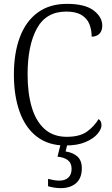

<svg xmlns="http://www.w3.org/2000/svg" viewBox="-20 -744 581 995"><path d="M319 10Q231 10 171.5 -35.5Q112 -81 82 -164Q52 -247 52 -358Q52 -469 83 -551.5Q114 -634 175.5 -679Q237 -724 327 -724Q420 -724 465 -690Q510 -656 510 -611Q510 -584 495 -569Q480 -554 455 -554Q455 -590 443 -619.5Q431 -649 402 -666.5Q373 -684 323 -684Q219 -684 171 -596Q123 -508 123 -358Q123 -261 144.5 -188.5Q166 -116 211 -75.5Q256 -35 326 -35Q394 -35 431.5 -62.5Q469 -90 491 -127Q506 -117 506 -95Q506 -75 485.5 -50.5Q465 -26 423.5 -8Q382 10 319 10ZM294 231Q280 231 262.5 228.5Q245 226 229 221V183Q245 187 259.5 189.5Q274 192 288 192Q317 192 334 176.5Q351 161 351 131Q351 101 331.5 86Q312 71 278 68L297 -9H332L320 41Q357 46 380.5 66.5Q404 87 404 128Q404 179 374.5 205Q345 231 294 231Z"/></svg>

Font: Noto Serif Ethiopic SemiCondensed Light
Style: Regular
Weight: 300
Width: 4
Designer: Monotype Design Team
Foundry: Monotype Imaging Inc.
Version: Version 2.102; ttfautohint (v1.8.4.7-5d5b)